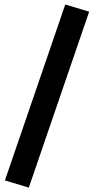

<svg xmlns="http://www.w3.org/2000/svg" viewBox="-20 -732 444 859"><path d="M2 75.2 108.9 107.4 378.9 -679.7 272 -711.9Z"/></svg>

Font: Samim
Style: Bold
Weight: 700
Foundry: DejaVu fonts team - Redesigned by Saber Rastikerdar
Version: Version 4.0.5